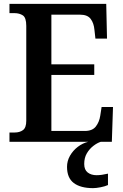

<svg xmlns="http://www.w3.org/2000/svg" viewBox="-20 -734 638 994"><path d="M29 0V-48H56Q82 -48 99 -60.5Q116 -73 116 -109V-600Q116 -643 98 -654.5Q80 -666 55 -666H29V-714H530L534 -534H474L469 -579Q466 -614 449.5 -636Q433 -658 395 -658H246V-401H468V-346H246V-56H419Q458 -56 476 -79Q494 -102 499 -135L506 -180H565L559 0ZM462 240Q397 240 362 213.5Q327 187 327 130Q327 99 342.5 72Q358 45 383 26Q408 7 437 0H502Q483 6 463 21.5Q443 37 429.5 60Q416 83 416 115Q416 145 434 159Q452 173 480 173Q493 173 507.5 171Q522 169 539 165V224Q524 231 500.5 235.5Q477 240 462 240Z"/></svg>

Font: Noto Serif Hebrew SemiCondensed SemiBold
Style: Regular
Weight: 600
Width: 4
Designer: Monotype Design Team
Foundry: Monotype Imaging Inc.
Version: Version 2.004; ttfautohint (v1.8.4.7-5d5b)